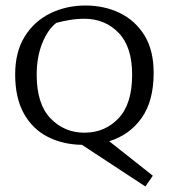

<svg xmlns="http://www.w3.org/2000/svg" viewBox="-20 -517 612 696"><path d="M507 159 277 8Q208 7 153 -21Q98 -49 66.5 -105.5Q35 -162 35 -247Q35 -329 69.5 -384.5Q104 -440 162 -468.5Q220 -497 290 -497Q358 -497 414 -470Q470 -443 503.5 -389Q537 -335 537 -253Q537 -151 493.5 -89.5Q450 -28 376 -5L534 120ZM113 -246Q113 -140 163 -88Q213 -36 286 -36Q360 -36 409.5 -88Q459 -140 459 -246Q459 -348 409.5 -398.5Q360 -449 286 -449Q259 -449 232 -444.5Q205 -440 184 -434Q153 -410 133 -360Q113 -310 113 -246Z"/></svg>

Font: Mate SC
Style: Regular
Weight: 400
Designer: Eduardo Rodriguez Tunni
Foundry: Eduardo Rodriguez Tunni
Version: Version 1.003; ttfautohint (v1.8.4.7-5d5b);gftools[0.9.24]